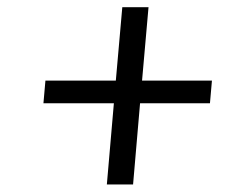

<svg xmlns="http://www.w3.org/2000/svg" viewBox="-20 -521 683 522"><path d="M270.5 -19.5 289.6 -240.2H98.1L103.5 -301.8H294.9L312.5 -501.5H383.8L366.2 -301.8H556.2L550.8 -240.2H360.8L341.8 -19.5Z"/></svg>

Font: Gelasio
Style: Italic
Weight: 400
Italic angle: -8.5°
Designer: Eben Sorkin
Foundry: Eben Sorkin
Version: Version 1.008